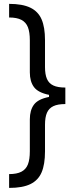

<svg xmlns="http://www.w3.org/2000/svg" viewBox="-20 -757 381 977"><path d="M209 -122.1V13.7Q209 79.6 191.7 120.1Q174.3 160.6 134.5 179.9Q94.7 199.2 26.4 199.2V128.9Q65.9 128.9 89.1 116.7Q112.3 104.5 122.1 79.3Q131.8 54.2 131.8 12.7V-149.4Q131.8 -196.3 152.8 -224.6Q173.8 -252.9 229.5 -263.7V-274.4Q173.8 -285.6 152.8 -314Q131.8 -342.3 131.8 -388.7V-551.8Q131.8 -593.3 122.1 -618.4Q112.3 -643.6 89.1 -655.8Q65.9 -668 26.4 -668V-737.3Q94.2 -737.3 134.3 -718Q174.3 -698.7 191.7 -658.4Q209 -618.2 209 -552.7V-416Q209 -377.9 219 -355.2Q229 -332.5 251.5 -322Q273.9 -311.5 312.5 -311.5V-227.5Q273.9 -227.5 251.5 -216.8Q229 -206.1 219 -183.3Q209 -160.6 209 -122.1Z"/></svg>

Font: Pretendard JP
Style: Regular
Weight: 400
Designer: Base glyphs from Inter by Rasmus Andersson; Hangeul glyphs from Noto Sans CJK(Source Han Sans) by Jang Soo-young and Kan
Foundry: Kil Hyung-jin
Version: Version 1.309